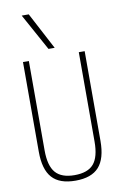

<svg xmlns="http://www.w3.org/2000/svg" viewBox="-107 -1059 714 1128"><g transform="rotate(-10 250.0 -495.0)"><path d="M250 10Q155 10 110.5 -39.5Q66 -89 66 -195V-730H101V-197Q101 -105 136.5 -64Q172 -23 250 -23Q329 -23 364 -64Q399 -105 399 -197V-730H434V-195Q434 -89 389.5 -39.5Q345 10 250 10ZM227 -780 106 -1000H148L264 -780Z"/></g></svg>

Font: M PLUS Code Latin ExtraLight
Style: Regular
Weight: 250
Designer: Coji Morishita
Foundry: UNDERFOREST DESIGN
Version: Version 1.002; ttfautohint (v1.8.3)